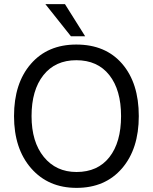

<svg xmlns="http://www.w3.org/2000/svg" viewBox="-20 -903 740 931"><path d="M653 -340Q653 -181 571.5 -86.5Q490 8 351 8Q214 8 131 -87Q48 -182 48 -340Q48 -499 129.5 -593Q211 -687 350 -687Q492 -687 572.5 -593.5Q653 -500 653 -340ZM133 -340Q133 -215 192.5 -142Q252 -69 351 -69Q454 -69 510.5 -141Q567 -213 567 -340Q567 -467 510 -539Q453 -611 350 -611Q248 -611 190.5 -538.5Q133 -466 133 -340ZM393 -727H324L200 -883H295Z"/></svg>

Font: Hind Vadodara
Style: Regular
Weight: 400
Designer: Hitesh Malaviya
Foundry: Indian Type Foundry
Version: Version 1.001;PS 1.0;hotconv 1.0.86;makeotf.lib2.5.63406; tt